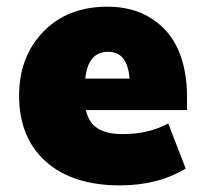

<svg xmlns="http://www.w3.org/2000/svg" viewBox="-20 -542 615 574"><path d="M338.9 12.2Q196.3 12.2 116.7 -59.3Q37.1 -130.9 37.1 -255.9Q37.1 -372.6 109.6 -447.3Q182.1 -522 300.8 -522Q378.4 -522 433.1 -486.6Q487.8 -451.2 513.4 -391.6Q539.1 -332 539.1 -252.9V-212.9H236.8Q245.1 -175.3 272 -158.2Q298.8 -141.1 346.2 -141.1Q424.8 -141.1 482.9 -172.9L535.2 -38.1Q452.1 12.2 338.9 12.2ZM303.2 -387.2Q243.2 -387.2 234.9 -307.1H367.2Q361.3 -387.2 303.2 -387.2Z"/></svg>

Font: Mulish ExtraBlack
Style: Regular
Weight: 1000
Designer: Vernon Adams
Foundry: Vernon Adams
Version: Version 3.603; ttfautohint (v1.8.3)